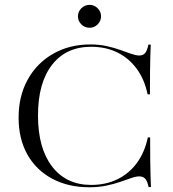

<svg xmlns="http://www.w3.org/2000/svg" viewBox="-20 -767 719 798"><path d="M351.6 11.3Q262.9 11.3 196.4 -24.6Q129.8 -60.5 93.5 -125.4Q57.3 -190.3 57.3 -278.2Q57.3 -367.7 95.2 -436.3Q133.1 -504.8 200.8 -543.5Q268.5 -582.3 355.6 -582.3Q391.9 -582.3 423.4 -575.4Q454.8 -568.5 480.2 -559.3Q505.6 -550 525.8 -543.1Q546 -536.3 558.9 -536.3Q575 -536.3 583.5 -546.8Q591.9 -557.3 596.8 -581.5H606.5Q605.6 -560.5 604.8 -534.3Q604 -508.1 603.6 -470.6Q603.2 -433.1 603.2 -375H593.5Q580.6 -437.1 548 -481.5Q515.3 -525.8 467.3 -549.2Q419.4 -572.6 358.9 -572.6Q254.8 -572.6 196.4 -497.6Q137.9 -422.6 137.9 -287.1Q137.9 -150.8 196.8 -74.6Q255.6 1.6 358.9 1.6Q419.4 1.6 467.7 -21.8Q516.1 -45.2 548.8 -89.5Q581.5 -133.9 594.4 -196H604Q604 -140.3 604.4 -102.4Q604.8 -64.5 605.6 -37.9Q606.5 -11.3 607.3 10.5H597.6Q592.7 -13.7 583.9 -23.8Q575 -33.9 558.9 -33.9Q545.2 -33.9 525.4 -27Q505.6 -20.2 480.2 -11.3Q454.8 -2.4 422.6 4.4Q390.3 11.3 351.6 11.3ZM352.4 -651.6Q332.3 -651.6 318.1 -665.7Q304 -679.8 304 -699.2Q304 -718.5 318.1 -732.7Q332.3 -746.8 352.4 -746.8Q371.8 -746.8 385.9 -732.7Q400 -718.5 400 -699.2Q400 -679.8 385.9 -665.7Q371.8 -651.6 352.4 -651.6Z"/></svg>

Font: Playfair 144pt SemiExpanded Light
Style: Regular
Weight: 300
Width: 6
Designer: Claus Eggers Sørensen
Foundry: Claus Eggers Sørensen
Version: Version 2.203